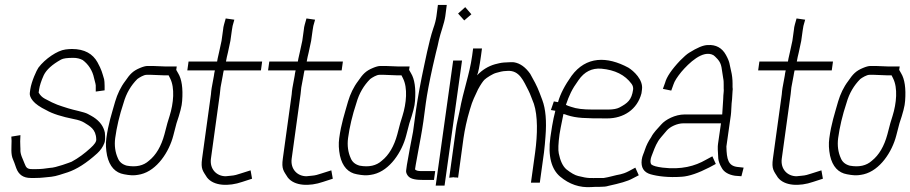

<svg xmlns="http://www.w3.org/2000/svg" viewBox="-20 -726 3698 780"><path d="M128 -39H110C91 -39 86 -45 80 -61C74 -78 61 -99 63 -120C63 -126 62 -137 62 -152L63 -177L26 -171L27 -154C27 -127 23 -100 33 -78C36 -72 40 -60 46 -43C56 -16 75 -3 105 -3H123C152 -3 162 -6 189 -8C209 -10 235 -20 255 -26C291 -38 331 -63 375 -103C388 -115 398 -129 404 -145C407 -152 408 -166 406 -187C401 -212 386 -233 360 -250C354 -254 346 -258 337 -263C323 -271 278 -279 257 -286C220 -298 208 -300 162 -325C151 -331 143 -339 137 -350L139 -363C141 -377 147 -397 158 -421C169 -443 192 -464 228 -484C237 -489 253 -491 278 -491C292 -491 305 -488 316 -482C339 -465 356 -439 362 -409C364 -399 368 -389 369 -379V-354L405 -359V-377C405 -389 404 -399 403 -404C395 -431 393 -442 376 -473C357 -507 324 -527 272 -527C263 -527 255 -526 246 -525C213 -521 163 -487 136 -451C129 -441 108 -396 103 -363L101 -348C100 -339 104 -328 114 -316C124 -304 142 -291 169 -278C193 -264 231 -252 281 -242C298 -239 312 -234 322 -228C344 -214 370 -202 371 -160C372 -151 364 -139 347 -124C324 -103 299 -84 271 -69C266 -67 206 -44 183 -44C164 -41 146 -39 128 -39Z M646 -420H665L671 -408C691 -369 685 -306 669 -255C664 -241 657 -216 648 -180C635 -132 614 -96 585 -73C563 -53 533 -46 495 -53C477 -58 465 -68 459 -83C448 -107 444 -135 448 -165C454 -209 465 -257 482 -308C493 -347 512 -379 538 -405C546 -411 564 -422 575 -422H595ZM600 -458H580C571 -458 561 -455 549 -450C520 -438 508 -425 489 -397C470 -372 457 -344 448 -314C434 -264 420 -224 412 -164C409 -142 410 -119 415 -94C425 -49 449 -24 484 -18C507 -14 521 -11 552 -18C618 -34 667 -109 684 -175C690 -198 694 -214 697 -225C711 -266 719 -296 720 -316C724 -368 718 -405 704 -428L696 -442L698 -456H651Z M837 -82 873 -343C874 -351 875 -360 876 -371L885 -419C886 -425 887 -432 889 -440H1040L1045 -476H898C900 -489 903 -500 906 -513L916 -560L922 -603C923 -611 924 -617 925 -621L932 -646L897 -651L890 -626C888 -620 887 -612 886 -603L880 -560L870 -514C865 -492 862 -479 862 -476H746L741 -440H853C851 -433 850 -425 849 -418L840 -369C838 -360 838 -351 837 -343L801 -82C795 -39 804 -32 821 -5C848 30 909 32 964 13L1004 0L998 -34L957 -21C945 -17 933 -13 917 -12L897 -10C860 -10 831 -39 837 -82Z M1165 -82 1201 -343C1202 -351 1203 -360 1204 -371L1213 -419C1214 -425 1215 -432 1217 -440H1368L1373 -476H1226C1228 -489 1231 -500 1234 -513L1244 -560L1250 -603C1251 -611 1252 -617 1253 -621L1260 -646L1225 -651L1218 -626C1216 -620 1215 -612 1214 -603L1208 -560L1198 -514C1193 -492 1190 -479 1190 -476H1074L1069 -440H1181C1179 -433 1178 -425 1177 -418L1168 -369C1166 -360 1166 -351 1165 -343L1129 -82C1123 -39 1132 -32 1149 -5C1176 30 1237 32 1292 13L1332 0L1326 -34L1285 -21C1273 -17 1261 -13 1245 -12L1225 -10C1188 -10 1159 -39 1165 -82Z M1592 -420H1611L1617 -408C1637 -369 1631 -306 1615 -255C1610 -241 1603 -216 1594 -180C1581 -132 1560 -96 1531 -73C1509 -53 1479 -46 1441 -53C1423 -58 1411 -68 1405 -83C1394 -107 1390 -135 1394 -165C1400 -209 1411 -257 1428 -308C1439 -347 1458 -379 1484 -405C1492 -411 1510 -422 1521 -422H1541ZM1546 -458H1526C1517 -458 1507 -455 1495 -450C1466 -438 1454 -425 1435 -397C1416 -372 1403 -344 1394 -314C1380 -264 1366 -224 1358 -164C1355 -142 1356 -119 1361 -94C1371 -49 1395 -24 1430 -18C1453 -14 1467 -11 1498 -18C1564 -34 1613 -109 1630 -175C1636 -198 1640 -214 1643 -225C1657 -266 1665 -296 1666 -316C1670 -368 1664 -405 1650 -428L1642 -442L1644 -456H1597Z M1700 -233 1710 -308C1715 -344 1724 -393 1738 -456L1751 -512C1756 -531 1760 -548 1763 -563C1769 -591 1785 -631 1789 -660L1795 -706H1759L1753 -660C1751 -646 1747 -629 1740 -610C1730 -580 1723 -550 1715 -515L1703 -459C1689 -394 1678 -334 1670 -279L1658 -191C1649 -146 1641 -102 1633 -56L1630 -34C1629 -27 1631 -20 1637 -12C1648 3 1674 5 1700 5H1743L1748 -31H1691C1678 -31 1670 -33 1666 -38L1669 -57L1679 -112C1686 -151 1693 -184 1700 -233Z M1821 -480 1750 28H1786L1857 -480ZM1841 -671 1866 -643 1895 -668 1870 -697Z M1841 -4 1863 -165C1868 -199 1876 -238 1889 -281C1900 -320 1909 -334 1922 -363C1933 -383 1942 -396 1948 -402C1956 -410 1983 -427 1996 -430C2013 -434 2016 -437 2042 -438C2091 -441 2107 -396 2127 -358C2134 -345 2143 -318 2149 -304C2165 -255 2164 -181 2154 -107L2137 16H2173L2190 -107C2193 -129 2194 -149 2196 -171C2201 -233 2197 -283 2183 -320C2179 -330 2175 -340 2172 -349C2162 -376 2147 -403 2134 -426C2115 -453 2093 -469 2068 -473C2061 -474 2047 -473 2027 -472C2014 -471 2003 -468 1991 -465C1963 -457 1939 -442 1918 -420C1923 -430 1928 -456 1934 -499L1938 -529H1902L1898 -499C1887 -421 1863 -362 1847 -274C1842 -249 1835 -224 1832 -200L1805 -4L1823 -6C1826 -5 1828 -5 1831 -5C1834 -5 1838 -5 1841 -4Z M2279 -300C2292 -338 2303 -363 2330 -400C2354 -435 2385 -450 2423 -447C2478 -442 2519 -422 2546 -385C2551 -378 2553 -370 2552 -362C2546 -320 2530 -307 2496 -289C2486 -284 2471 -281 2452 -281H2386C2350 -281 2322 -284 2300 -292L2288 -296C2285 -297 2282 -299 2279 -300ZM2586 -347 2588 -362C2594 -402 2554 -438 2533 -451C2446 -498 2361 -498 2302 -418C2275 -380 2256 -344 2247 -311L2230 -314L2218 -279L2236 -276C2236 -274 2233 -264 2229 -246C2225 -228 2221 -203 2216 -169C2205 -91 2221 -38 2255 -9C2293 23 2335 37 2382 34C2392 33 2404 33 2418 33C2432 33 2443 32 2452 29C2498 19 2530 10 2548 0L2575 -14L2561 -45L2535 -31C2520 -23 2509 -20 2501 -18C2478 -14 2454 -6 2433 -3H2414C2378 -3 2372 0 2329 -11C2316 -14 2300 -23 2281 -38C2266 -51 2256 -73 2250 -103C2247 -117 2248 -143 2253 -180C2254 -190 2260 -218 2269 -263C2274 -262 2280 -260 2285 -258C2323 -246 2354 -245 2447 -245C2513 -245 2569 -281 2586 -347Z M2954 -323 2956 -356C2957 -361 2957 -367 2956 -372V-387C2956 -404 2954 -422 2950 -438C2943 -466 2946 -472 2929 -503C2913 -532 2888 -545 2856 -543C2837 -543 2812 -532 2780 -512C2770 -506 2758 -495 2743 -480C2708 -443 2688 -413 2682 -390L2673 -365L2707 -358L2716 -383C2720 -396 2731 -413 2748 -434C2778 -469 2835 -525 2878 -502C2881 -500 2887 -495 2895 -486C2914 -465 2911 -446 2918 -408C2920 -399 2920 -390 2920 -381V-366C2920 -363 2921 -358 2920 -353C2918 -340 2919 -336 2918 -323L2914 -261H2761C2723 -261 2683 -240 2666 -220C2651 -203 2635 -188 2625 -168C2614 -152 2606 -136 2600 -118C2596 -104 2589 -93 2587 -77C2583 -46 2595 -26 2623 -18C2651 -10 2695 -4 2750 -8C2780 -10 2817 -23 2862 -46L2888 -60L2874 -91L2848 -77C2803 -51 2748 -36 2672 -45C2649 -48 2633 -52 2626 -58C2620 -66 2623 -82 2627 -92C2635 -112 2641 -132 2654 -153C2658 -160 2670 -174 2689 -196C2702 -211 2731 -225 2756 -225H2909L2897 -142C2895 -131 2896 -111 2898 -82C2899 -72 2903 -59 2912 -44C2921 -27 2940 -16 2966 -12L2992 -10L3001 -45L2974 -48C2939 -53 2932 -78 2931 -131L2949 -258C2951 -269 2951 -303 2954 -323Z M3156 -82 3192 -343C3193 -351 3194 -360 3195 -371L3204 -419C3205 -425 3206 -432 3208 -440H3359L3364 -476H3217C3219 -489 3222 -500 3225 -513L3235 -560L3241 -603C3242 -611 3243 -617 3244 -621L3251 -646L3216 -651L3209 -626C3207 -620 3206 -612 3205 -603L3199 -560L3189 -514C3184 -492 3181 -479 3181 -476H3065L3060 -440H3172C3170 -433 3169 -425 3168 -418L3159 -369C3157 -360 3157 -351 3156 -343L3120 -82C3114 -39 3123 -32 3140 -5C3167 30 3228 32 3283 13L3323 0L3317 -34L3276 -21C3264 -17 3252 -13 3236 -12L3216 -10C3179 -10 3150 -39 3156 -82Z M3583 -420H3602L3608 -408C3628 -369 3622 -306 3606 -255C3601 -241 3594 -216 3585 -180C3572 -132 3551 -96 3522 -73C3500 -53 3470 -46 3432 -53C3414 -58 3402 -68 3396 -83C3385 -107 3381 -135 3385 -165C3391 -209 3402 -257 3419 -308C3430 -347 3449 -379 3475 -405C3483 -411 3501 -422 3512 -422H3532ZM3537 -458H3517C3508 -458 3498 -455 3486 -450C3457 -438 3445 -425 3426 -397C3407 -372 3394 -344 3385 -314C3371 -264 3357 -224 3349 -164C3346 -142 3347 -119 3352 -94C3362 -49 3386 -24 3421 -18C3444 -14 3458 -11 3489 -18C3555 -34 3604 -109 3621 -175C3627 -198 3631 -214 3634 -225C3648 -266 3656 -296 3657 -316C3661 -368 3655 -405 3641 -428L3633 -442L3635 -456H3588Z"/></svg>

Font: Reckless Catfish
Style: It
Weight: 400
Foundry: Cannot Into Space Fonts
Version: Version 0.2894